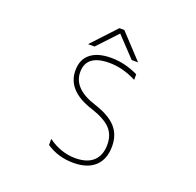

<svg xmlns="http://www.w3.org/2000/svg" viewBox="-160 -1117 1320 1296"><g transform="rotate(20 500.0 -468.5)"><path d="M677.7 -775.4H631.8L498 -917L365.2 -775.4H318.4L480.5 -949.2H515.6ZM498 -742.2Q597.7 -742.2 693.4 -695.3V-655.3Q594.7 -706.1 498 -706.1Q333 -706.1 333 -581.1Q333 -460.9 502.9 -407.2Q609.4 -373 658.2 -319.3Q707 -265.6 707 -182.6Q707 -88.9 652.8 -38.6Q598.6 11.7 498 11.7Q388.7 11.7 303.7 -45.9V-89.8Q394.5 -23.4 498 -22.5Q584 -22.5 628.4 -63.5Q672.9 -104.5 672.9 -182.6Q672.9 -252.9 630.9 -296.9Q588.9 -340.8 493.2 -372.1Q297.9 -433.6 298.8 -581.1Q298.8 -659.2 350.6 -700.7Q402.3 -742.2 498 -742.2Z"/></g></svg>

Font: Gen Shin Gothic Monospace ExtraLight
Style: Regular
Weight: 200
Designer: [Source Han Sans]
Ryoko NISHIZUKA  (kana & ideographs); Paul D. Hunt (Latin, Greek & Cyrillic); Wenlong ZHANG  (bopomofo
Version: Version 1.002.20150607